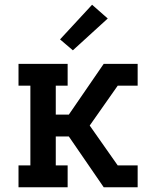

<svg xmlns="http://www.w3.org/2000/svg" viewBox="-20 -789 640 809"><path d="M58 0V-92H108V-428H58V-520H265V-428H215V-306H270L417 -520H560V-428H476L358 -260L476 -92H560V0H417L270 -214H215V-92H265V0ZM287 -577 233 -623 368 -769 434 -711Z"/></svg>

Font: Iosevka Etoile Semibold
Style: Regular
Weight: 600
Designer: Belleve Invis
Foundry: Belleve Invis
Version: Version 22.1.2; ttfautohint (v1.8.4)